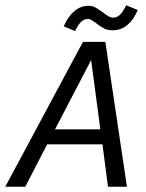

<svg xmlns="http://www.w3.org/2000/svg" viewBox="-41 -709 554 729"><path d="M0 0ZM274 -550 -21 0H55L138 -161H348L369 0H441L359 -550ZM168 -218 305 -481 340 -218ZM350 -662Q374 -642 388 -642Q404 -642 415.5 -654Q427 -666 438 -689L482 -671Q467 -635 443 -614.5Q419 -594 386 -594Q368 -594 355 -600.5Q342 -607 324 -621Q316 -627 308 -632Q300 -637 293 -637Q278 -637 266.5 -625.5Q255 -614 244 -591L201 -609Q217 -646 241 -666.5Q265 -687 295 -687Q310 -687 321.5 -680.5Q333 -674 350 -662Z"/></svg>

Font: Cambay Devanagari
Style: Italic
Weight: 400
Italic angle: -11°
Designer: Pooja Saxena
Foundry: Pooja Saxena
Version: Version 1.018;PS 001.018;hotconv 1.0.70;makeotf.lib2.5.58329